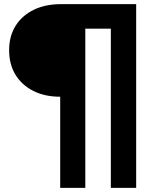

<svg xmlns="http://www.w3.org/2000/svg" viewBox="-20 -725 776 925"><path d="M270 180V-259Q196 -259 140.5 -287Q85 -315 54.5 -365Q24 -415 24 -483Q24 -551 55 -600.5Q86 -650 142 -677.5Q198 -705 273 -705H636V180H514V-587H391V180Z"/></svg>

Font: Nunito Sans 7pt SemiExpanded ExtraBold
Style: Regular
Weight: 800
Width: 6
Designer: Vernon Adams
Foundry: Vernon Adams
Version: Version 3.101;gftools[0.9.27]